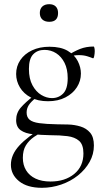

<svg xmlns="http://www.w3.org/2000/svg" viewBox="-20 -616 485 916"><path d="M180 280Q110 280 71 248.5Q32 217 32 170Q32 122 72 78.5Q112 35 185 -7L196 6Q167 20 142.5 37Q118 54 103.5 77.5Q89 101 89 137Q89 171 104.5 196.5Q120 222 149.5 236Q179 250 221 250Q290 250 334 214Q378 178 378 116Q378 74 357.5 56Q337 38 301.5 33.5Q266 29 219 29Q175 28 138 24.5Q101 21 79 5.5Q57 -10 57 -43Q57 -77 79 -102.5Q101 -128 140 -158L151 -149Q127 -130 117 -114Q107 -98 107 -79Q107 -57 121 -45Q135 -33 167 -28.5Q199 -24 252 -23Q277 -23 306.5 -22Q336 -21 364 -12.5Q392 -4 410 17Q428 38 428 78Q428 120 407.5 156.5Q387 193 352 221Q317 249 272 264.5Q227 280 180 280ZM209 -133Q161 -133 127 -151Q93 -169 75 -199Q57 -229 57 -263Q57 -300 77 -329.5Q97 -359 133 -376Q169 -393 216 -393Q270 -393 303 -373.5Q336 -354 351 -324.5Q366 -295 366 -265Q366 -230 347 -200Q328 -170 292.5 -151.5Q257 -133 209 -133ZM228 -148Q260 -148 281.5 -170Q303 -192 303 -243Q303 -286 288 -316Q273 -346 248 -362Q223 -378 192 -378Q159 -378 138.5 -357Q118 -336 118 -287Q118 -240 135 -209Q152 -178 177 -163Q202 -148 228 -148ZM301 -318 302 -351Q333 -371 362 -382.5Q391 -394 427 -394Q429 -394 430.5 -387Q432 -380 432 -372Q432 -361 429.5 -348.5Q427 -336 423 -338Q414 -342 396.5 -347.5Q379 -353 356 -353Q343 -353 332 -351Q321 -349 310 -346ZM215 -512Q194 -512 182 -523Q170 -534 170 -554Q170 -574 182 -585Q194 -596 215 -596Q235 -596 246 -585Q257 -574 257 -554Q257 -512 215 -512Z"/></svg>

Font: Cormorant Garamond Light
Style: Regular
Weight: 400
Version: Version 4.001